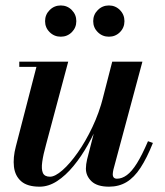

<svg xmlns="http://www.w3.org/2000/svg" viewBox="-20 -692 621 722"><path d="M129 10Q83 10 59.8 -10.2Q36.5 -30.5 32.5 -64.8Q28.5 -99 39.5 -141L117 -440.5H52.5V-460H236.5L153.5 -149.5Q142.5 -110.5 138.8 -83.2Q135 -56 141.2 -41.8Q147.5 -27.5 168 -27.5Q187 -27.5 215 -52Q243 -76.5 272.5 -118.5Q302 -160.5 327.5 -214.2Q353 -268 368 -327H383Q372.5 -284 353.8 -237.5Q335 -191 310.2 -147Q285.5 -103 256.2 -67.5Q227 -32 194.8 -11Q162.5 10 129 10ZM390 10Q345.5 10 324.2 -10.2Q303 -30.5 303 -58Q303 -65 304.2 -74.8Q305.5 -84.5 307.5 -92.5L402 -460H515.5L406.5 -54.5Q405.5 -50 404.8 -45.2Q404 -40.5 404 -37Q404 -20 420 -20Q438.5 -20 457 -33.5Q475.5 -47 494.8 -77.8Q514 -108.5 536.5 -161L555 -154.5Q532 -97 508.2 -60.8Q484.5 -24.5 455.8 -7.2Q427 10 390 10ZM389.5 -554Q365 -554 347.8 -571Q330.5 -588 330.5 -612.5Q330.5 -637 347.8 -654.2Q365 -671.5 389.5 -671.5Q414 -671.5 431 -654.2Q448 -637 448 -612.5Q448 -588 431 -571Q414 -554 389.5 -554ZM208.5 -554Q184 -554 166.8 -571Q149.5 -588 149.5 -612.5Q149.5 -637 166.8 -654.2Q184 -671.5 208.5 -671.5Q233 -671.5 250 -654.2Q267 -637 267 -612.5Q267 -588 250 -571Q233 -554 208.5 -554Z"/></svg>

Font: Bodoni Moda 11pt SemiBold
Style: Italic
Weight: 600
Italic angle: -13°
Designer: Owen Earl
Foundry: indestructible type
Version: Version 2.004